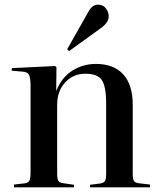

<svg xmlns="http://www.w3.org/2000/svg" viewBox="-20 -803 685 823"><path d="M40 0V-12L85 -17Q101 -19 106 -28.5Q111 -38 111 -65V-435Q111 -469 104.5 -482Q98 -495 76 -496L30 -500L31 -511L216 -520L222 -515L221 -415H222Q245 -472 290.5 -500.5Q336 -529 391 -529Q468 -529 508.5 -484Q549 -439 549 -354V-58Q549 -35 554.5 -27Q560 -19 579 -17L623 -12V0H366V-11L406 -16Q424 -18 429.5 -26.5Q435 -35 435 -58V-360Q435 -432 416.5 -459.5Q398 -487 346 -487Q294 -487 259.5 -450Q225 -413 225 -353V-61Q225 -38 229.5 -29Q234 -20 249 -18L297 -11V0ZM276 -584 268 -592 358 -751Q368 -769 378 -776Q388 -783 400 -783Q422 -783 434 -767Q446 -751 446 -733Q446 -717 435 -703.5Q424 -690 409 -680Z"/></svg>

Font: Literata 72pt Medium
Style: Regular
Weight: 500
Designer: Latin by Veronika Burian and Jose Scaglione. Greek by Irene Vlachou. Cyrillic by Vera Evstafieva.
Foundry: TypeTogether
Version: Version 3.002